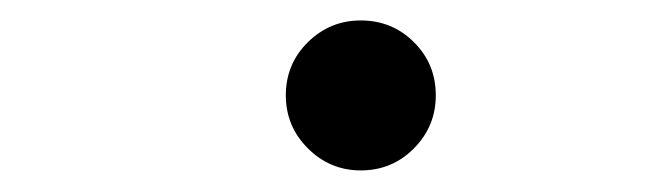

<svg xmlns="http://www.w3.org/2000/svg" viewBox="-20 -547 626 185"><path d="M327.6 -382.8Q297.9 -382.8 276.6 -404.1Q255.4 -425.3 255.4 -455.1Q255.4 -485.4 276.6 -506.3Q297.9 -527.3 327.6 -527.3Q357.9 -527.3 378.9 -506.3Q399.9 -485.4 399.9 -455.1Q399.9 -425.3 378.9 -404.1Q357.9 -382.8 327.6 -382.8Z"/></svg>

Font: Cascadia Code NF
Style: Italic
Weight: 400
Italic angle: -10°
Monospace: yes
Designer: Aaron Bell
Foundry: Saja Typeworks
Version: Version 2404.023; ttfautohint (v1.8.4)